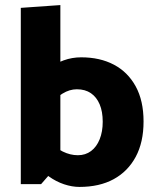

<svg xmlns="http://www.w3.org/2000/svg" viewBox="-20 -726 609 757"><path d="M142 0 218 -87V-706L62 -695V0ZM167 -309Q199 -340 226.5 -357Q254 -374 283 -374Q316 -374 338.5 -358.5Q361 -343 373 -314.5Q385 -286 385 -246Q385 -207 373 -177Q361 -147 339 -130.5Q317 -114 287 -114Q257 -114 227.5 -128.5Q198 -143 167 -176L123 -79Q144 -51 172.5 -30.5Q201 -10 232.5 0.5Q264 11 293 11Q372 11 428 -19.5Q484 -50 515 -107.5Q546 -165 546 -247Q546 -329 515 -385.5Q484 -442 429 -471Q374 -500 300 -500Q264 -500 231 -488Q198 -476 170.5 -455.5Q143 -435 123 -410Z"/></svg>

Font: Catamaran ExtraBold
Style: Regular
Weight: 800
Designer: Pria Ravichandran
Version: Version 2.000